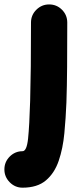

<svg xmlns="http://www.w3.org/2000/svg" viewBox="-111 -578 357 884"><path d="M115.2 -557.6Q149.9 -557.6 174.3 -533.2Q198.7 -508.8 198.7 -474.1Q198.7 -361.8 198 -270.5Q197.3 -179.2 194.8 -106.4Q191.9 -34.2 185.3 35.6Q178.7 105.5 159.4 162.1Q140.1 218.8 100.6 252.4Q61 286.1 -7.3 286.1Q-41.5 286.1 -66.2 261.2Q-90.8 236.3 -90.8 202.1Q-90.8 167.5 -66.2 142.8Q-41.5 118.2 -7.3 118.2Q12.2 118.2 18.3 59.8Q24.4 1.5 27.8 -113.3Q29.8 -183.1 30.8 -272.5Q31.7 -361.8 31.7 -474.1Q31.7 -508.8 56.4 -533.2Q81.1 -557.6 115.2 -557.6Z"/></svg>

Font: Mikhak Black
Style: Regular
Weight: 900
Designer: Amin Abedi
Version: Version 3.3